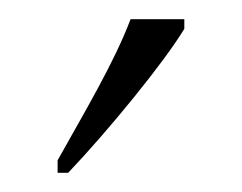

<svg xmlns="http://www.w3.org/2000/svg" viewBox="-20 -786 252 200"><path d="M40 -619V-606H51C92 -649 151 -721 172 -756V-766H116C99 -721 69 -671 40 -619Z"/></svg>

Font: Noto Serif Armenian Condensed ExtraLight
Style: Regular
Weight: 200
Width: 3
Designer: Monotype Design Team
Foundry: Monotype Imaging Inc.
Version: Version 2.008